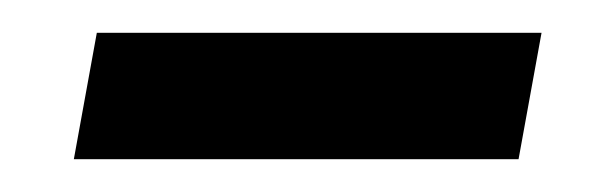

<svg xmlns="http://www.w3.org/2000/svg" viewBox="-20 -331 373 117"><path d="M310 -311H39L25 -234H296Z"/></svg>

Font: Geom Light
Style: Italic
Weight: 300
Italic angle: -10°
Version: Version 1.102